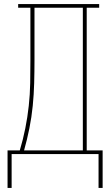

<svg xmlns="http://www.w3.org/2000/svg" viewBox="-20 -755 540 941"><path d="M17 166V-18H77Q93 -71 104 -126Q115 -181 121 -236.5Q127 -292 128 -348Q129 -404 129 -459V-717H69V-735H466V-717H405V-18H483V166H463V0H37V166ZM98 -18H386V-717H149V-459Q149 -404 147.5 -348Q146 -292 140.5 -236.5Q135 -181 124 -126Q113 -71 98 -18Z"/></svg>

Font: Iosevka Curly Slab Thin
Style: Regular
Weight: 100
Monospace: yes
Designer: Belleve Invis
Foundry: Belleve Invis
Version: Version 22.1.2; ttfautohint (v1.8.4)